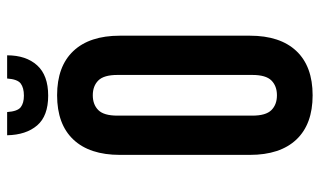

<svg xmlns="http://www.w3.org/2000/svg" viewBox="-199 -689 896 538"><g transform="rotate(-90 249.0 -420.0)"><path d="M194 -161Q194 -123 209.5 -107.5Q225 -92 251 -92Q277 -92 292.5 -107.5Q308 -123 308 -161V-539Q308 -577 292.5 -592.5Q277 -608 251 -608Q225 -608 209.5 -592.5Q194 -577 194 -539ZM84 -532Q84 -617 127 -662.5Q170 -708 251 -708Q332 -708 375 -662.5Q418 -617 418 -532V-168Q418 -83 375 -37.5Q332 8 251 8Q170 8 127 -37.5Q84 -83 84 -168ZM363 -848Q363 -795 335 -764Q307 -733 250 -733Q193 -733 166.5 -764Q140 -795 139 -848H204Q206 -819 217.5 -810Q229 -801 250 -801Q272 -801 284 -810Q296 -819 298 -848Z"/></g></svg>

Font: Bebas Neue Bold
Style: Regular
Weight: 700
Designer: Ryoichi Tsunekawa & LGV (GE)
Foundry: Free Software Foundation, Inc.
Version: Version 1.003 August 13, 2016